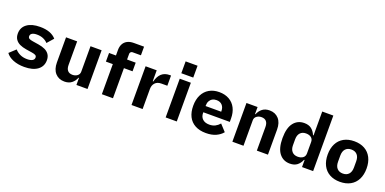

<svg xmlns="http://www.w3.org/2000/svg" viewBox="-10 -1569 4821 2404"><g transform="rotate(20 2400.0 -366.5)"><path d="M49 -85 132 -162Q163 -128 203.5 -110Q244 -92 295 -92Q339 -92 364 -106Q389 -120 389 -147Q389 -167 373.5 -176.5Q358 -186 325 -191L242 -204Q193 -212 156.5 -229Q120 -246 98.5 -277Q77 -308 77 -355Q77 -436 139.5 -482Q202 -528 313 -528Q460 -528 528 -449L454 -365Q430 -392 393 -408Q356 -424 308 -424Q266 -424 244 -410.5Q222 -397 222 -372Q222 -351 237.5 -341.5Q253 -332 286 -327L368 -314Q418 -306 454.5 -289Q491 -272 512.5 -241Q534 -210 534 -163Q534 -82 471 -35Q408 12 294 12Q209 12 145 -14Q81 -40 49 -85Z M987 -94H981Q962 -46 924.5 -17Q887 12 829 12Q753 12 707 -39Q661 -90 661 -182V-516H809V-202Q809 -153 831 -127.5Q853 -102 896 -102Q933 -102 960 -122Q987 -142 987 -177V-516H1135V0H987Z M1326 -401H1234V-516H1326V-591Q1326 -635 1343.5 -668.5Q1361 -702 1396 -721Q1431 -740 1484 -740H1619V-625H1508Q1499 -625 1491 -620.5Q1483 -616 1478.5 -608Q1474 -600 1474 -591V-516H1589V-401H1474V0H1326Z M1721 -516H1869V-370H1876Q1913 -516 2041 -516H2060V-380H1980Q1927 -380 1898 -348.5Q1869 -317 1869 -268V0H1721Z M2330 -745V-587H2171V-745ZM2176 -516H2324V0H2176Z M2450 -256Q2450 -340 2480.5 -401Q2511 -462 2567.5 -495Q2624 -528 2701 -528Q2777 -528 2833.5 -496Q2890 -464 2920 -405Q2950 -346 2950 -266V-222H2597V-213Q2597 -162 2629 -132Q2661 -102 2719 -102Q2763 -102 2796 -119Q2829 -136 2855 -166L2935 -79Q2902 -38 2847 -13Q2792 12 2714 12Q2629 12 2569.5 -20.5Q2510 -53 2480 -113Q2450 -173 2450 -256ZM2597 -313V-305H2805V-313Q2805 -363 2777.5 -392.5Q2750 -422 2702 -422Q2670 -422 2646.5 -408.5Q2623 -395 2610 -370.5Q2597 -346 2597 -313Z M3065 0V-516H3213V-422H3219Q3238 -470 3275.5 -499Q3313 -528 3371 -528Q3447 -528 3493 -477Q3539 -426 3539 -334V0H3391V-314Q3391 -363 3369 -388.5Q3347 -414 3304 -414Q3267 -414 3240 -394Q3213 -374 3213 -339V0Z M3993 -94H3986Q3965 -44 3928.5 -16Q3892 12 3833 12Q3744 12 3691.5 -55.5Q3639 -123 3639 -258Q3639 -393 3691.5 -460.5Q3744 -528 3833 -528Q3892 -528 3928.5 -500Q3965 -472 3986 -422H3993V-740H4141V0H3993ZM3993 -182V-334Q3993 -373 3966 -393Q3939 -413 3897 -413Q3848 -413 3820.5 -382.5Q3793 -352 3793 -298V-218Q3793 -164 3820.5 -133.5Q3848 -103 3897 -103Q3939 -103 3966 -123Q3993 -143 3993 -182Z M4241 -258Q4241 -341 4272 -402Q4303 -463 4361.5 -495.5Q4420 -528 4500 -528Q4580 -528 4638.5 -495.5Q4697 -463 4728 -402Q4759 -341 4759 -258Q4759 -175 4728 -114Q4697 -53 4638.5 -20.5Q4580 12 4500 12Q4420 12 4361.5 -20.5Q4303 -53 4272 -114Q4241 -175 4241 -258ZM4606 -217V-299Q4606 -356 4578 -387Q4550 -418 4500 -418Q4450 -418 4422 -387Q4394 -356 4394 -299V-217Q4394 -160 4422 -129Q4450 -98 4500 -98Q4550 -98 4578 -129Q4606 -160 4606 -217Z"/></g></svg>

Font: iA Writer Quattro V
Style: Regular
Weight: 400
Designer: Mike Abbink, Paul van der Laan, Pieter van Rosmalen, Oliver Reichenstein
Foundry: Information Architects Inc.
Version: Version 2.000